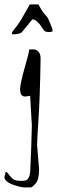

<svg xmlns="http://www.w3.org/2000/svg" viewBox="-48 -647 256 860"><path d="M124 -627.4Q144 -590.3 155 -580.3Q166 -570.3 173.6 -550.3Q181.2 -530.3 184.3 -523.2Q187.5 -516.1 187.5 -505.9Q177.7 -503.4 169.9 -503.4Q152.3 -503.4 145.5 -515.1Q119.1 -559.6 97.2 -560.5Q73.7 -532.2 50.3 -503.4Q42 -493.2 5.9 -493.2V-500Q5.9 -504.9 22 -523.7Q38.1 -542.5 59.6 -581.5Q81.1 -620.6 85 -626.5Q88.9 -627.4 99.6 -627.4Q110.4 -627.4 124 -627.4ZM66.4 -214.8H62.5Q55.7 -214.8 48.8 -220.7Q43.9 -227.5 43.9 -231.4L42 -246.1Q42 -271 62 -341.6Q82 -412.1 82 -418V-424.8Q86.9 -425.8 101.1 -425.8Q115.2 -425.8 124.5 -415.5Q133.8 -405.3 133.8 -385.7Q130.9 -206.1 124.5 -114.7Q118.2 -23.4 118.2 2.9L127 111.3Q127 158.2 111.3 175.3Q95.7 192.4 89.8 192.4H61.5Q46.9 192.4 18.1 183.1Q-28.3 168 -28.3 145.5L-22.5 123Q-21 123.5 -20 123.5Q-19 123.5 -18.6 123Q-14.6 126 -4.9 139.2Q4.9 152.3 14.6 157.7Q24.4 163.1 47.4 163.1Q70.3 163.1 75.7 155.8Q81.1 148.4 82.5 145Q84 141.6 85 135.7Q85.9 129.9 86.9 125Q87.9 120.1 87.9 110.4Q87.9 100.6 88.4 93.8Q88.9 86.9 89.4 73.2Q89.8 59.6 91.8 15.6L94.7 -85L86.9 -217.8Z"/></svg>

Font: Drukaatie burti
Style: Thin
Weight: 100
Version: Version 0.14